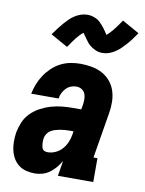

<svg xmlns="http://www.w3.org/2000/svg" viewBox="-87 -834 683 904"><g transform="rotate(10 254.5 -382.5)"><path d="M143 8Q122 8 101.5 3Q81 -2 65 -14.5Q49 -27 39 -44.5Q29 -62 24.5 -82Q20 -102 20 -123.5Q20 -145 23 -166Q28 -192 38.5 -217Q49 -242 68.5 -261.5Q88 -281 112.5 -294Q137 -307 163 -314.5Q189 -322 215 -324.5Q241 -327 267 -327H306L310 -349Q312 -363 312 -377Q312 -391 307 -403Q302 -415 290.5 -422Q279 -429 265 -429Q252 -429 239 -424Q226 -419 216 -408.5Q206 -398 200 -385.5Q194 -373 192 -359H61Q66 -383 75 -406Q84 -429 98 -450Q112 -471 130.5 -488.5Q149 -506 171.5 -517.5Q194 -529 218 -533.5Q242 -538 265 -538Q293 -538 320 -533Q347 -528 369.5 -516Q392 -504 409 -484Q426 -464 434 -439Q442 -414 442.5 -386.5Q443 -359 438 -331L402 -114H421V0H252L264 -73Q254 -56 241.5 -41Q229 -26 213.5 -14.5Q198 -3 179.5 2.5Q161 8 143 8ZM185 -101Q204 -101 222.5 -109.5Q241 -118 254.5 -133.5Q268 -149 275.5 -167.5Q283 -186 286 -205L288 -219H267Q256 -219 245 -218Q234 -217 223 -215Q212 -213 200.5 -209.5Q189 -206 179 -199.5Q169 -193 163 -183Q157 -173 155 -162Q154 -155 154 -148Q154 -141 154.5 -134.5Q155 -128 156.5 -121.5Q158 -115 161.5 -110Q165 -105 171.5 -103Q178 -101 185 -101ZM189 -605 107 -651Q119 -668 130 -682.5Q141 -697 151.5 -709Q162 -721 172.5 -731.5Q183 -742 196.5 -751Q210 -760 226 -765.5Q242 -771 257 -771Q267 -771 275 -769.5Q283 -768 292 -764.5Q301 -761 307.5 -757Q314 -753 321 -746Q328 -739 333.5 -732.5Q339 -726 343.5 -720Q348 -714 353 -706.5Q358 -699 362 -693Q377 -706 392 -724.5Q407 -743 427 -773L509 -727Q497 -709 486 -694.5Q475 -680 464.5 -668.5Q454 -657 443.5 -646.5Q433 -636 419 -626.5Q405 -617 389.5 -611.5Q374 -606 358 -606Q349 -606 340.5 -607.5Q332 -609 323.5 -613Q315 -617 308.5 -621Q302 -625 294.5 -631.5Q287 -638 282 -645Q277 -652 272.5 -658Q268 -664 262.5 -672Q257 -680 254 -684Q238 -672 223.5 -653.5Q209 -635 189 -605Z"/></g></svg>

Font: Iosevka Slab Heavy Oblique
Style: Regular
Weight: 900
Italic angle: -9°
Monospace: yes
Designer: Belleve Invis
Foundry: Belleve Invis
Version: Version 11.1.1; ttfautohint (v1.8.3)